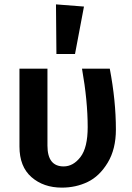

<svg xmlns="http://www.w3.org/2000/svg" viewBox="-20 -843 604 878"><path d="M236 -823 364 -813 323 -596H238ZM482 -529Q510 -382 510 -251Q510 -161 472.5 -99Q435 -37 381 -11Q327 15 263 15Q179 15 124 -33Q69 -81 69 -173V-529H197V-177Q197 -82 271 -82Q315 -82 348 -125Q381 -168 381 -262Q381 -382 355 -529Z"/></svg>

Font: FiraGO Medium
Style: Regular
Weight: 500
Designer: bBox Type
Foundry: bBox Type GmbH
Version: Version 1.001;PS 001.001;hotconv 1.0.88;makeotf.lib2.5.64775